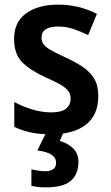

<svg xmlns="http://www.w3.org/2000/svg" viewBox="-20 -572 482 832"><path d="M406 -156Q406 -74 352.5 -32Q299 10 201 10Q151 10 113.5 2Q76 -6 42 -22V-130Q76 -111 119 -98Q162 -85 202 -85Q246 -85 266 -101Q286 -117 286 -145Q286 -160 279 -173Q272 -186 249 -201Q226 -216 179 -236Q110 -268 75.5 -303Q41 -338 41 -404Q41 -476 93 -514Q145 -552 233 -552Q320 -552 400 -512L362 -420Q329 -436 298 -446.5Q267 -457 232 -457Q160 -457 160 -409Q160 -393 168.5 -380.5Q177 -368 200 -355Q223 -342 266 -322Q308 -303 339.5 -281.5Q371 -260 388.5 -230.5Q406 -201 406 -156ZM320 128Q320 182 287.5 211Q255 240 178 240Q142 240 116 233V162Q129 165 146 167.5Q163 170 176 170Q197 170 210 161.5Q223 153 223 133Q223 90 142 80L181 0H256L239 39Q274 48 297 71Q320 94 320 128Z"/></svg>

Font: Noto Sans Gurmukhi UI SemiCondensed SemiBold
Style: Regular
Weight: 600
Width: 4
Designer: Jelle Bosma - Monotype Design Team
Foundry: Monotype Imaging Inc.
Version: Version 2.004; ttfautohint (v1.8.4.7-5d5b)